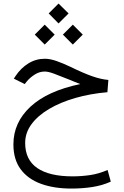

<svg xmlns="http://www.w3.org/2000/svg" viewBox="-20 -734 698 1084"><path d="M254.9 -658.2 310.5 -713.9 367.2 -658.2 310.5 -601.6ZM335 -538.6 391.1 -594.7 447.3 -538.6 391.1 -482.4ZM176.3 -538.6 232.4 -594.7 288.6 -538.6 232.4 -482.4ZM433.1 -259.3Q414.6 -266.6 403.6 -271Q392.6 -275.4 366.7 -286.1Q316.9 -306.2 284.7 -318.1Q252.4 -330.1 232.9 -330.1Q203.1 -330.1 177 -313.7Q150.9 -297.4 131.8 -274.9L119.6 -259.3L58.1 -290L68.4 -305.7Q98.1 -350.1 140.6 -376.2Q183.1 -402.3 233.4 -402.3Q262.7 -402.3 298.8 -389.6Q335 -377 378.4 -356.4Q451.2 -320.8 500.7 -303.5Q550.3 -286.1 591.8 -282.7L586.4 -213.4Q489.7 -205.1 405.5 -180.9Q321.3 -156.7 257.6 -119.1Q193.8 -81.5 158 -33Q122.1 15.6 122.1 73.2Q122.1 168 190.4 214.8Q258.8 261.7 389.6 261.7Q440.9 261.7 490.5 254.2Q540 246.6 587.4 225.6L605.5 291.5Q558.1 313 502 321.8Q445.8 330.6 382.8 330.6Q284.7 330.6 211.2 303.7Q137.7 276.9 96.7 221.7Q55.7 166.5 55.7 81.1Q55.7 -42 151.6 -131.3Q247.6 -220.7 433.1 -259.3Z"/></svg>

Font: Vazir Light WOL
Style: Light-WOL
Weight: 300
Designer: Saber Rastikerdar
Foundry: Saber Rastikerdar
Version: Version 30.0.0